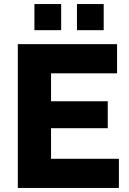

<svg xmlns="http://www.w3.org/2000/svg" viewBox="-20 -928 639 948"><path d="M150 -779V-908H282V-779ZM360 -779V-908H492V-779ZM567 -144V0H68V-710H558V-566H232V-428H512V-295H232V-144Z"/></svg>

Font: Boldmen
Style: Bold
Weight: 700
Designer: Matt McInerney, Pablo Impallari, Rodrigo Fuenzalida
Foundry: LIVING CONCEPT
Version: Version 1.000